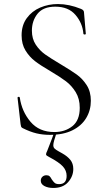

<svg xmlns="http://www.w3.org/2000/svg" viewBox="-20 -656 525 951"><path d="M280 -338Q332 -307 360.5 -286.5Q389 -266 409.5 -234Q430 -202 430 -157Q430 -110 407 -71.5Q384 -33 338.5 -10.5Q293 12 227 12Q192 12 160.5 4.5Q129 -3 91 -22Q86 -25 84.5 -29Q83 -33 82 -41L67 -171V-172Q67 -176 72 -176.5Q77 -177 78 -173Q88 -104 131 -53Q174 -2 249 -2Q302 -2 338.5 -31Q375 -60 375 -122Q375 -167 355 -199.5Q335 -232 306.5 -253.5Q278 -275 229 -304Q181 -332 153.5 -353Q126 -374 106.5 -405.5Q87 -437 87 -481Q87 -531 112.5 -566Q138 -601 179 -618.5Q220 -636 267 -636Q322 -636 381 -612Q396 -606 396 -595L405 -489Q405 -485 399.5 -485Q394 -485 393 -489Q389 -541 354 -582Q319 -623 254 -623Q194 -623 166 -588Q138 -553 138 -504Q138 -464 157 -435Q176 -406 203.5 -386.5Q231 -367 280 -338ZM244 63Q244 74 250.5 80Q257 86 269.5 93Q282 100 289 104Q314 118 328.5 136Q343 154 343 181Q343 217 317.5 246Q292 275 244 275Q218 275 200 265.5Q182 256 182 239Q182 227 190 219.5Q198 212 210 212Q220 212 225.5 217Q231 222 236 232Q244 244 251 250Q258 256 273 256Q310 256 310 215Q310 189 291.5 168.5Q273 148 224 122Q216 118 212 115Q208 112 208 108Q208 103 214 91Q225 63 238 29L248 1L260 2Q253 23 248.5 39Q244 55 244 63Z"/></svg>

Font: Cormorant Unicase Light
Style: Regular
Weight: 300
Designer: Christian Thalmann (Catharsis Fonts)
Foundry: Catharsis Fonts
Version: Version 4.000